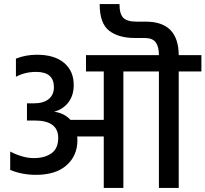

<svg xmlns="http://www.w3.org/2000/svg" viewBox="-20 -920 1006 940"><path d="M966 -650V-570H855V0H758V-570H584V0H488V-252H358Q359 -246 359 -234Q359 -158 306 -111Q253 -64 156 -64Q88 -64 30 -88V-178Q92 -146 145.5 -146Q199 -146 232 -169.5Q265 -193 265 -245Q265 -330 149 -330H112V-414H144Q193 -414 218.5 -435Q244 -456 244 -493Q244 -568 157 -568Q102 -568 58 -544V-633Q106 -652 161 -652Q247 -652 294 -612Q341 -572 341 -504Q341 -453 315 -419Q289 -385 245 -373Q294 -367 325 -333H488V-570H401V-650H758Q758 -691 742.5 -712.5Q727 -734 688 -734H640Q561 -734 514.5 -769.5Q468 -805 468 -900H565Q565 -851 584 -832.5Q603 -814 649 -814H694Q854 -814 855 -650Z"/></svg>

Font: Hind Medium
Style: Regular
Weight: 500
Designer: Manushi Parikh, Satya Rajpurohit
Foundry: Indian Type Foundry
Version: Version 1.201;PS 1.0;hotconv 1.0.78;makeotf.lib2.5.61930; tt